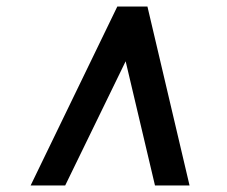

<svg xmlns="http://www.w3.org/2000/svg" viewBox="-20 -768 693 586"><path d="M73.5 -202 338 -748H430L558.5 -202H453L363.5 -581L179 -202Z"/></svg>

Font: Merriweather Light 18pt
Style: Bold Italic
Weight: 700
Italic angle: -7.8°
Version: Version 2.101